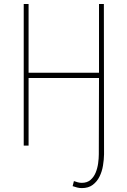

<svg xmlns="http://www.w3.org/2000/svg" viewBox="-20 -731 640 964"><path d="M123.5 -710.9V-365.7H477.1V-710.9H501.5L502.4 43.5Q502 70.3 497.1 100.3Q492.2 130.4 479.7 155.5Q467.3 180.7 445.8 197Q424.3 213.4 390.6 213.4Q378.4 213.4 367.2 210.4Q356 207.5 344.7 203.6L351.1 178.2Q360.8 181.6 370.6 184.3Q380.4 187 390.6 187Q417.5 187 434.3 172.4Q451.2 157.7 460.2 136Q469.2 114.3 472.7 89.1Q476.1 64 476.1 43.5L477.1 -339.4H123.5V0H99.1V-710.9Z"/></svg>

Font: Roboto Mono Thin
Style: Regular
Weight: 250
Designer: Google
Version: Version 2.000985; 2015; ttfautohint (v1.3)